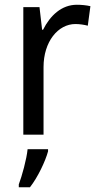

<svg xmlns="http://www.w3.org/2000/svg" viewBox="-20 -566 413 807"><path d="M303 -546C239 -546 191 -501 161 -441H157L146 -536H78V0H163V-284C163 -391 224 -465 297 -465C314 -465 334 -462 349 -458L360 -540C343 -544 322 -546 303 -546ZM182 70V61H96C92 103 72 175 59 209V221H106C139 179 171 111 182 70Z"/></svg>

Font: Noto Sans Gujarati UI SemiCondensed
Style: Regular
Weight: 400
Width: 4
Designer: Jelle Bosma - Monotype Design Team, Universal Thirst
Foundry: Monotype Imaging Inc.
Version: Version 2.106